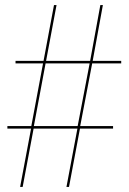

<svg xmlns="http://www.w3.org/2000/svg" viewBox="-20 -734 505 754"><path d="M59 0 102 -229H9V-239H103L149 -485H41V-495H151L192 -714H202L161 -495H334L374 -714H384L344 -495H456V-485H342L295 -239H424V-229H294L251 0H241L284 -229H112L69 0ZM113 -239H285L332 -485H159Z"/></svg>

Font: Noto Serif Display Condensed Light
Style: Regular
Weight: 300
Width: 3
Designer: Monotype Design Team
Foundry: Monotype Imaging Inc.
Version: Version 2.009